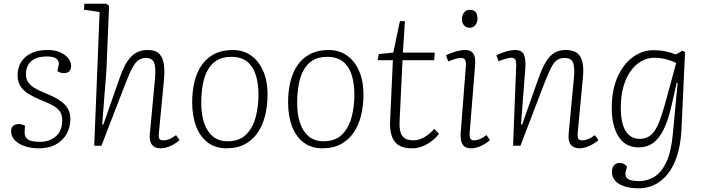

<svg xmlns="http://www.w3.org/2000/svg" viewBox="-20 -787 3801 1037"><path d="M198 -21Q246 -21 281 -50Q316 -79 316 -139Q316 -168 302.5 -186.5Q289 -205 263.5 -218.5Q238 -232 200 -247Q169 -260 140.5 -276Q112 -292 93.5 -317Q75 -342 75 -381Q75 -404 83 -428Q91 -452 110 -472Q129 -492 160.5 -504.5Q192 -517 238 -517Q277 -517 305 -504.5Q333 -492 348.5 -472.5Q364 -453 364 -430Q364 -411 353.5 -401.5Q343 -392 325 -392Q315 -392 306 -395Q297 -398 290 -403L297 -436Q301 -455 286.5 -468.5Q272 -482 234 -482Q191 -482 166 -468.5Q141 -455 130.5 -433.5Q120 -412 120 -388Q120 -362 131.5 -344Q143 -326 165.5 -312.5Q188 -299 221 -285Q247 -275 271.5 -263Q296 -251 316 -235Q336 -219 348 -197Q360 -175 360 -144Q360 -101 340.5 -65Q321 -29 283 -7.5Q245 14 189 14Q146 14 112 2Q78 -10 59 -31Q40 -52 40 -78Q40 -99 52 -108Q64 -117 81 -117Q90 -117 99 -114.5Q108 -112 115 -108L113 -73Q112 -48 129.5 -34.5Q147 -21 198 -21Z M950 -30Q942 -23 930.5 -15Q919 -7 905 -0.5Q891 6 876.5 10Q862 14 847 14Q824 14 810.5 4Q797 -6 792 -23Q787 -40 789 -61L817 -360Q823 -426 811.5 -450Q800 -474 770 -474Q747 -474 730 -463.5Q713 -453 696.5 -423.5Q680 -394 658 -337L528 0H489L518 -722L433 -735L436 -767H553L569 -756L555 -410L532 -115L538 -114L627 -368Q639 -403 653.5 -431Q668 -459 685.5 -478Q703 -497 725.5 -507Q748 -517 777 -517Q821 -517 841 -495.5Q861 -474 865.5 -436.5Q870 -399 865 -349L838 -67Q836 -45 841 -37Q846 -29 862 -29Q880 -29 896.5 -36.5Q913 -44 931 -57Z M1203 14Q1144 14 1102.5 -17Q1061 -48 1039.5 -104Q1018 -160 1018 -235Q1018 -293 1030 -344Q1042 -395 1068.5 -434Q1095 -473 1137 -495Q1179 -517 1238 -517Q1292 -517 1334 -488.5Q1376 -460 1400.5 -406Q1425 -352 1425 -274Q1425 -217 1412.5 -165Q1400 -113 1373.5 -73Q1347 -33 1305 -9.5Q1263 14 1203 14ZM1209 -24Q1272 -24 1308.5 -59.5Q1345 -95 1360.5 -152.5Q1376 -210 1376 -275Q1376 -336 1361.5 -382Q1347 -428 1315 -454Q1283 -480 1228 -480Q1181 -480 1150 -460.5Q1119 -441 1100.5 -406Q1082 -371 1074.5 -325.5Q1067 -280 1067 -229Q1067 -168 1083 -121.5Q1099 -75 1130.5 -49.5Q1162 -24 1209 -24Z M1721 14Q1662 14 1620.5 -17Q1579 -48 1557.5 -104Q1536 -160 1536 -235Q1536 -293 1548 -344Q1560 -395 1586.5 -434Q1613 -473 1655 -495Q1697 -517 1756 -517Q1810 -517 1852 -488.5Q1894 -460 1918.5 -406Q1943 -352 1943 -274Q1943 -217 1930.5 -165Q1918 -113 1891.5 -73Q1865 -33 1823 -9.5Q1781 14 1721 14ZM1727 -24Q1790 -24 1826.5 -59.5Q1863 -95 1878.5 -152.5Q1894 -210 1894 -275Q1894 -336 1879.5 -382Q1865 -428 1833 -454Q1801 -480 1746 -480Q1699 -480 1668 -460.5Q1637 -441 1618.5 -406Q1600 -371 1592.5 -325.5Q1585 -280 1585 -229Q1585 -168 1601 -121.5Q1617 -75 1648.5 -49.5Q1680 -24 1727 -24Z M2026 -495 2104 -503 2140 -673H2167L2156 -503H2328L2325 -462H2154L2138 -128Q2136 -76 2153 -52.5Q2170 -29 2212 -29Q2243 -29 2272 -46Q2301 -63 2326 -91L2351 -65Q2335 -43 2311.5 -25Q2288 -7 2261 3.5Q2234 14 2205 14Q2138 14 2111 -23Q2084 -60 2087 -133L2102 -462H2020Z M2496 -429Q2498 -451 2492.5 -462.5Q2487 -474 2471 -474Q2457 -474 2439.5 -469Q2422 -464 2401 -455L2389 -488Q2408 -499 2439 -508Q2470 -517 2490 -517Q2518 -517 2530.5 -504.5Q2543 -492 2545.5 -471Q2548 -450 2545 -422L2517 -74Q2515 -48 2520.5 -38.5Q2526 -29 2540 -29Q2555 -29 2571 -35.5Q2587 -42 2608 -57L2626 -30Q2614 -19 2597.5 -9Q2581 1 2562 7.5Q2543 14 2523 14Q2498 14 2485.5 1.5Q2473 -11 2470 -29.5Q2467 -48 2468 -66ZM2475 -683Q2475 -705 2486.5 -719.5Q2498 -734 2517 -734Q2531 -734 2540.5 -728.5Q2550 -723 2554.5 -712.5Q2559 -702 2559 -687Q2559 -668 2548 -652.5Q2537 -637 2516 -637Q2498 -637 2486.5 -650Q2475 -663 2475 -683Z M3212 -30Q3201 -20 3183.5 -9.5Q3166 1 3147 7.5Q3128 14 3109 14Q3080 14 3064 -4Q3048 -22 3051 -61L3080 -369Q3085 -428 3074 -451Q3063 -474 3031 -474Q3007 -474 2990.5 -464Q2974 -454 2958.5 -425Q2943 -396 2920 -337L2791 0H2751L2768 -432Q2769 -452 2763.5 -463.5Q2758 -475 2741 -475Q2730 -475 2713 -470Q2696 -465 2673 -456L2661 -488Q2672 -494 2690 -501Q2708 -508 2727.5 -512.5Q2747 -517 2761 -517Q2799 -517 2810 -491.5Q2821 -466 2817 -415L2794 -115L2800 -114L2887 -360Q2907 -417 2927.5 -451.5Q2948 -486 2974 -501.5Q3000 -517 3036 -517Q3078 -517 3099.5 -498.5Q3121 -480 3127 -445.5Q3133 -411 3128 -364L3100 -67Q3099 -48 3103 -38.5Q3107 -29 3126 -29Q3141 -29 3157 -35.5Q3173 -42 3193 -57Z M3640 -339 3635 -340 3608 -221Q3590 -140 3565 -89Q3540 -38 3507 -14.5Q3474 9 3431 9Q3379 9 3346.5 -19.5Q3314 -48 3299 -96Q3284 -144 3284 -201Q3284 -301 3315.5 -371.5Q3347 -442 3398.5 -479Q3450 -516 3510 -516Q3543 -516 3572 -510Q3601 -504 3631 -493L3665 -513L3680 -506L3661 -96Q3658 -26 3644.5 27.5Q3631 81 3609 119Q3587 157 3558.5 182Q3530 207 3497.5 218.5Q3465 230 3430 230Q3393 230 3365.5 223Q3338 216 3320 204Q3302 192 3293.5 176Q3285 160 3285 142Q3285 118 3296.5 105.5Q3308 93 3327 93Q3336 93 3343 95.5Q3350 98 3356 102.5Q3362 107 3367 113L3361 133Q3355 152 3360 165.5Q3365 179 3383 185Q3401 191 3435 191Q3476 191 3514 168Q3552 145 3578.5 89.5Q3605 34 3614 -63ZM3434 -37Q3463 -37 3484 -49.5Q3505 -62 3521 -89Q3537 -116 3551.5 -159.5Q3566 -203 3583 -266L3632 -447Q3611 -458 3579 -466.5Q3547 -475 3514 -475Q3477 -475 3444 -456.5Q3411 -438 3386 -403Q3361 -368 3347 -318.5Q3333 -269 3333 -207Q3333 -119 3360 -78Q3387 -37 3434 -37Z"/></svg>

Font: Literata ExtraLight
Style: Italic
Weight: 250
Italic angle: -2°
Designer: Latin by Veronika Burian and Jose Scaglione. Greek by Irene Vlachou. Cyrillic by Vera Evstafieva
Foundry: TypeTogether
Version: Version 3.002